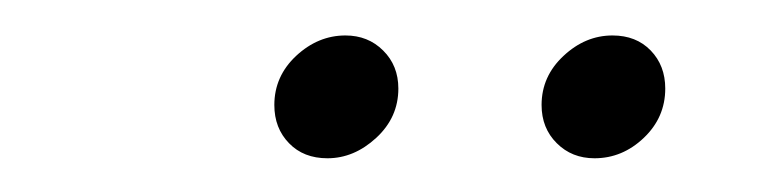

<svg xmlns="http://www.w3.org/2000/svg" viewBox="-20 -699 441 111"><path d="M169.3 -607.5Q184.7 -607.5 197.5 -619.3Q210.3 -631.1 210.3 -647.8Q210.3 -661.1 201.5 -669.8Q192.8 -678.5 179.7 -678.5Q163.9 -678.5 151.2 -666.7Q138.6 -654.9 138.6 -638.3Q138.6 -624.9 147.1 -616.2Q155.5 -607.5 169.3 -607.5ZM323.7 -607.5Q339.8 -607.5 352.2 -619.3Q364.6 -631.1 364.6 -647.8Q364.6 -661.1 356.2 -669.8Q347.8 -678.5 334.1 -678.5Q318.4 -678.5 305.8 -666.7Q293.1 -654.9 293.1 -638.3Q293.1 -624.9 301.9 -616.2Q310.6 -607.5 323.7 -607.5Z"/></svg>

Font: Anybody Thin
Style: Italic
Weight: 100
Italic angle: -10°
Designer: Tyler Finck
Foundry: Etcetera Type Company
Version: Version 1.114;gftools[0.9.25]